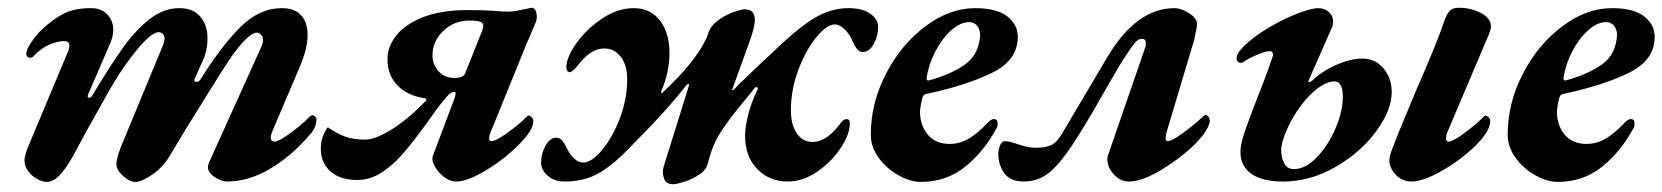

<svg xmlns="http://www.w3.org/2000/svg" viewBox="-20 -454 4286 495"><path d="M43 -42Q45 -57 51 -72L157 -325Q159 -333 159 -336Q159 -348 145 -348Q130 -348 109.5 -340Q89 -332 67 -310Q64 -305 57 -305Q54 -305 51 -307.5Q48 -310 48 -315Q47 -325 61 -345.5Q75 -366 87 -377Q117 -405 144.5 -419Q172 -433 215 -433Q241 -433 256.5 -417Q272 -401 272 -376Q272 -361 264 -342L207 -210L206 -206Q206 -202 210 -202Q215 -202 218 -208Q263 -283 296 -329.5Q329 -376 365.5 -404.5Q402 -433 442 -433Q478 -433 496.5 -411Q515 -389 515 -355Q515 -318 496 -283L482 -251L481 -247Q481 -243 486 -243Q492 -243 496 -248Q551 -336 600 -384.5Q649 -433 706 -433Q740 -433 756.5 -414.5Q773 -396 773 -364Q773 -329 753 -282L684 -120Q678 -107 678 -99Q678 -89 688 -89Q698 -89 722.5 -106.5Q747 -124 767 -142Q780 -157 786 -157Q789 -157 792.5 -153.5Q796 -150 796 -145Q794 -122 778 -106Q732 -52 676.5 -19Q621 14 566 14Q551 14 533.5 2.5Q516 -9 516 -24Q516 -27 518 -33L654 -334Q658 -342 658 -351Q658 -359 653.5 -364Q649 -369 643 -370Q619 -370 570 -298Q550 -268 513.5 -209Q477 -150 459 -121L415 -48Q399 -22 372 -3.5Q345 15 329 15Q314 15 297 -0.5Q280 -16 280 -31Q280 -45 292 -76L400 -337Q404 -346 404 -355Q404 -362 400 -366.5Q396 -371 389 -371Q364 -371 305 -289Q285 -262 257.5 -213.5Q230 -165 203 -116L169 -53Q150 -19 133.5 -2Q117 15 100 15Q90 15 76 7.5Q62 0 52.5 -13Q43 -26 43 -42Z M1096 -52 1152 -201Q1154 -207 1154.5 -212Q1155 -217 1152 -217Q1145 -217 1140.5 -213.5Q1136 -210 1127 -199Q1106 -174 1080 -136Q1044 -87 1019.5 -58.5Q995 -30 965 -10Q935 10 901 10Q856 10 831.5 -12.5Q807 -35 807 -71Q807 -101 825 -126Q846 -111 868 -102.5Q890 -94 921 -94Q947 -94 988.5 -119.5Q1030 -145 1076 -192Q1084 -200 1073 -201Q1029 -208 1004 -234.5Q979 -261 979 -301Q979 -334 1002 -363Q1025 -392 1071.5 -410Q1118 -428 1186 -428Q1227 -428 1255 -426Q1275 -424 1289 -424Q1303 -424 1324 -428.5Q1345 -433 1350 -434Q1364 -434 1364 -408Q1364 -400 1351 -373Q1348 -364 1343 -353.5Q1338 -343 1333 -330L1244 -111Q1241 -104 1241 -98Q1241 -90 1247 -90Q1258 -90 1288 -111.5Q1318 -133 1338 -153Q1341 -156 1342 -156Q1347 -156 1351 -151.5Q1355 -147 1355 -141Q1355 -119 1318 -81.5Q1281 -44 1233 -15Q1185 14 1156 14Q1140 14 1124.5 2Q1109 -10 1100.5 -26Q1092 -42 1096 -52ZM1180 -267 1224 -377Q1226 -385 1226 -387Q1226 -395 1218 -398Q1210 -401 1190 -401Q1151 -401 1123 -374.5Q1095 -348 1095 -311Q1095 -288 1110.5 -270.5Q1126 -253 1152 -253Q1176 -253 1180 -267Z M1689 -15Q1689 -18 1696 -41L1705 -69L1756 -233Q1757 -237 1755 -237.5Q1753 -238 1750 -235Q1700 -170 1603 -73Q1558 -26 1521 -6Q1484 14 1436 14Q1409 14 1392 -1Q1375 -16 1375 -35Q1375 -58 1386.5 -78.5Q1398 -99 1414 -99Q1423 -99 1429 -92Q1435 -85 1443 -69Q1450 -54 1461 -44.5Q1472 -35 1484 -35Q1505 -35 1532 -67Q1559 -99 1578 -149Q1597 -199 1597 -250Q1597 -286 1580.5 -307.5Q1564 -329 1538 -329Q1519 -329 1502 -317.5Q1485 -306 1466 -281Q1462 -276 1457 -272Q1452 -268 1449 -268Q1445 -268 1442.5 -271.5Q1440 -275 1440 -280Q1440 -306 1466 -342.5Q1492 -379 1532 -406Q1572 -433 1614 -433Q1657 -433 1681.5 -401Q1706 -369 1706 -317Q1706 -269 1685 -219Q1684 -215 1685 -214Q1686 -213 1689 -216Q1771 -293 1799 -351Q1802 -356 1804.5 -364Q1807 -372 1810 -378Q1818 -393 1836 -405Q1854 -417 1873 -423.5Q1892 -430 1899 -430Q1914 -430 1920 -423Q1926 -416 1926 -402Q1926 -383 1911 -343L1868 -224Q1865 -219 1872 -223Q1882 -234 1899 -250Q1916 -266 1927 -277Q1972 -319 1972 -319Q2038 -383 2080.5 -408Q2123 -433 2167 -433Q2204 -433 2224 -418.5Q2244 -404 2244 -385Q2244 -361 2232.5 -340.5Q2221 -320 2205 -320Q2196 -320 2190 -327Q2184 -334 2178 -348Q2171 -365 2158 -378Q2145 -391 2132 -391Q2112 -391 2085 -358.5Q2058 -326 2038.5 -274.5Q2019 -223 2019 -169Q2019 -133 2034 -110.5Q2049 -88 2075 -88Q2111 -88 2146 -135Q2150 -141 2154.5 -144Q2159 -147 2162 -147Q2171 -147 2171 -136Q2171 -108 2147.5 -72.5Q2124 -37 2087 -11.5Q2050 14 2011 14Q1964 14 1932.5 -18Q1901 -50 1901 -104Q1901 -128 1909.5 -160.5Q1918 -193 1933 -223Q1935 -227 1932 -229Q1929 -231 1926 -227Q1928 -230 1898 -193Q1859 -146 1837.5 -112.5Q1816 -79 1805 -33Q1801 -16 1783 -4Q1765 8 1744.5 14.5Q1724 21 1716 21Q1701 21 1695 12.5Q1689 4 1689 -15Z M2225 -107Q2225 -188 2264 -263.5Q2303 -339 2365.5 -386Q2428 -433 2494 -433Q2549 -433 2576.5 -412Q2604 -391 2604 -359Q2604 -299 2538 -266.5Q2472 -234 2369 -212Q2364 -211 2362 -209Q2360 -207 2358 -202Q2354 -187 2352 -170Q2351 -133 2371 -108Q2391 -83 2428 -83Q2455 -83 2477.5 -96.5Q2500 -110 2525 -136Q2535 -147 2542 -147Q2552 -147 2552 -137Q2552 -127 2549 -123Q2516 -62 2467.5 -23.5Q2419 15 2354 15Q2327 15 2296.5 -2Q2266 -19 2245.5 -47Q2225 -75 2225 -107ZM2507 -364Q2507 -377 2499.5 -387Q2492 -397 2479 -397Q2456 -397 2432.5 -376Q2409 -355 2391.5 -321.5Q2374 -288 2369 -253V-251Q2369 -245 2376 -247Q2431 -262 2467.5 -287.5Q2504 -313 2507 -364Z M2554 -62Q2558 -90 2571 -90Q2579 -90 2591 -86.5Q2603 -83 2608 -81Q2632 -73 2651 -73Q2676 -73 2690.5 -80Q2705 -87 2719 -111L2835 -307Q2910 -433 3008 -433Q3025 -433 3045.5 -420Q3066 -407 3066 -393Q3066 -382 3059 -352L2987 -111L2985 -98Q2985 -90 2991 -90Q3001 -90 3031 -112Q3061 -134 3082 -154Q3086 -158 3087 -158Q3092 -158 3095.5 -153Q3099 -148 3099 -142Q3098 -128 3081 -105Q3047 -63 2987.5 -24.5Q2928 14 2891 14Q2868 14 2851.5 -4.5Q2835 -23 2835 -42Q2835 -49 2836 -52L2932 -330Q2934 -335 2934 -343Q2934 -354 2924 -354Q2914 -354 2904.5 -342Q2895 -330 2886.5 -316.5Q2878 -303 2875 -299Q2869 -290 2861 -276Q2853 -262 2844 -247Q2799 -167 2762.5 -108Q2726 -49 2700 -23Q2666 14 2620 14Q2583 14 2567.5 -10Q2552 -34 2554 -62Z M3562 -40Q3562 -52 3569 -69Q3583 -107 3631 -221Q3684 -342 3702 -395Q3709 -417 3717 -425.5Q3725 -434 3741 -434Q3772 -434 3798 -420.5Q3824 -407 3824 -385Q3824 -381 3820 -369L3711 -112Q3708 -105 3708 -97Q3708 -89 3715 -89Q3726 -89 3755.5 -111Q3785 -133 3805 -153Q3808 -156 3809 -156Q3814 -156 3818 -151.5Q3822 -147 3822 -142Q3822 -116 3784.5 -79Q3747 -42 3698 -14Q3649 14 3619 14Q3595 14 3578.5 -3.5Q3562 -21 3562 -40ZM3178 -62Q3178 -79 3186 -105Q3196 -135 3205.5 -159.5Q3215 -184 3222 -203Q3243 -255 3261 -308Q3262 -310 3262 -313Q3262 -322 3253 -322Q3242 -322 3218 -311.5Q3194 -301 3184 -293Q3182 -292 3178 -292Q3174 -292 3171 -295.5Q3168 -299 3168 -304Q3168 -316 3187 -335Q3210 -358 3248 -381Q3286 -404 3323.5 -418.5Q3361 -433 3379 -433Q3395 -433 3406 -423Q3417 -413 3417 -398Q3417 -389 3413 -381L3354 -247L3353 -245Q3353 -242 3356 -242.5Q3359 -243 3362 -245Q3387 -270 3424.5 -286.5Q3462 -303 3492 -303Q3526 -303 3547 -277.5Q3568 -252 3568 -217Q3568 -170 3528 -115.5Q3488 -61 3423 -23.5Q3358 14 3288 14Q3234 14 3206 -6Q3178 -26 3178 -62ZM3442 -204Q3442 -244 3420 -244Q3401 -244 3378 -227Q3355 -210 3335 -183Q3314 -156 3298.5 -121.5Q3283 -87 3283 -67Q3283 -47 3291 -32.5Q3299 -18 3316 -18Q3346 -18 3375.5 -49Q3405 -80 3423.5 -124Q3442 -168 3442 -204Z M3867 -107Q3867 -188 3906 -263.5Q3945 -339 4007.5 -386Q4070 -433 4136 -433Q4191 -433 4218.5 -412Q4246 -391 4246 -359Q4246 -299 4180 -266.5Q4114 -234 4011 -212Q4006 -211 4004 -209Q4002 -207 4000 -202Q3996 -187 3994 -170Q3993 -133 4013 -108Q4033 -83 4070 -83Q4097 -83 4119.5 -96.5Q4142 -110 4167 -136Q4177 -147 4184 -147Q4194 -147 4194 -137Q4194 -127 4191 -123Q4158 -62 4109.5 -23.5Q4061 15 3996 15Q3969 15 3938.5 -2Q3908 -19 3887.5 -47Q3867 -75 3867 -107ZM4149 -364Q4149 -377 4141.5 -387Q4134 -397 4121 -397Q4098 -397 4074.5 -376Q4051 -355 4033.5 -321.5Q4016 -288 4011 -253V-251Q4011 -245 4018 -247Q4073 -262 4109.5 -287.5Q4146 -313 4149 -364Z"/></svg>

Font: EB Garamond
Style: Bold Italic
Weight: 700
Italic angle: -17.2°
Designer: Georg Duffner and Octavio Pardo
Foundry: Georg Duffner
Version: Version 1.000